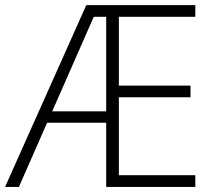

<svg xmlns="http://www.w3.org/2000/svg" viewBox="-21 -734 848 754"><path d="M396 -296.9V-668H347.2L184.1 -296.9ZM746.1 0H396V-252H164.1L53.2 0H-1L317.9 -713.9H746.1V-668H445.8V-397.9H727.1V-352.1H445.8V-45.9H746.1Z"/></svg>

Font: OpenSans-Light
Style: Regular
Weight: 300
Foundry: Ascender Corporation
Version: Version 1.10